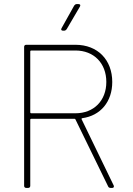

<svg xmlns="http://www.w3.org/2000/svg" viewBox="-20 -919 652 939"><path d="M364 -899H355C350 -899 346 -896 343 -892L281 -781C277 -774 280 -769 288 -769H294C299 -769 303 -772 306 -776L371 -887C375 -894 372 -899 364 -899ZM521 0H529C534 0 537 -3 537 -7C537 -8 537 -10 536 -12L379 -336C378 -338 379 -340 382 -341C472 -353 529 -422 529 -518C529 -626 458 -700 349 -700H108C102 -700 98 -696 98 -690V-10C98 -4 102 0 108 0H118C124 0 128 -4 128 -10V-334C128 -336 130 -338 132 -338H345C347 -338 348 -337 349 -335L509 -7C511 -2 516 0 521 0ZM132 -672H349C439 -672 500 -610 500 -518C500 -427 439 -365 349 -365H132C130 -365 128 -367 128 -369V-668C128 -670 130 -672 132 -672Z"/></svg>

Font: Barlow Thin
Style: Regular
Weight: 250
Designer: Jeremy Tribby
Foundry: Tribby Type
Version: Version 1.422;hotconv 1.0.109;makeotfexe 2.5.65596